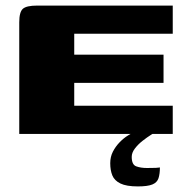

<svg xmlns="http://www.w3.org/2000/svg" viewBox="-20 -480 667 688"><path d="M49 0V-400Q49 -437 62 -448.5Q75 -460 113 -460H599V-359H246V-284H566V-183H246V-101H599V0ZM474 188Q433 188 411.5 177.5Q390 167 382.5 148.5Q375 130 375 105Q375 82 384.5 63.5Q394 45 408.5 30Q423 15 438.5 5.5Q454 -4 466 -10H546Q537 -7 522 2.5Q507 12 491 24.5Q475 37 463.5 52Q452 67 452 82Q452 110 468 116Q484 122 507 122Q530 122 538.5 121.5Q547 121 549 120.5Q551 120 553 120Q553 143 548 158.5Q543 174 526 181Q509 188 474 188Z"/></svg>

Font: Genos ExtraBold
Style: Regular
Weight: 800
Designer: Robert E. Leuschke
Foundry: Robert E. Leuschke
Version: Version 1.010